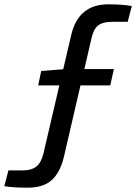

<svg xmlns="http://www.w3.org/2000/svg" viewBox="-125 -721 631 890"><path d="M467 -620H397Q353 -620 331 -604Q309 -588 299 -543L266 -401H403L386 -325H248L171 7Q154 78 115 113.5Q76 149 3 149Q-64 149 -105 142L-86 69H-21Q21 69 43.5 51Q66 33 76 -8L150 -325H52L66 -392L168 -400L205 -558Q238 -701 377 -701Q441 -701 486 -693Z"/></svg>

Font: Exo 2.0 Medium
Style: Italic
Weight: 500
Italic angle: -8°
Designer: Natanael Gama
Version: Version 1.001;PS 001.001;hotconv 1.0.70;makeotf.lib2.5.58329